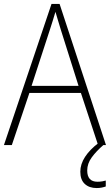

<svg xmlns="http://www.w3.org/2000/svg" viewBox="-20 -735 557 973"><path d="M477 0 390 -264H129L40 0H0L241 -715H282L517 0ZM288 -585Q282 -605 275 -628Q268 -651 261 -675Q254 -652 247 -629Q240 -606 233 -585L140 -300H378ZM422 129Q422 186 474 186Q487 186 498.5 184Q510 182 516 180V210Q508 213 496 215.5Q484 218 470 218Q432 218 409.5 197Q387 176 387 135Q387 97 411 60Q435 23 480 -11L504 0Q468 31 445 62.5Q422 94 422 129Z"/></svg>

Font: Noto Sans Georgian SemiCondensed ExtraLight
Style: Regular
Weight: 200
Width: 4
Designer: Monotype Design Team, Akaki Razmadze
Foundry: Google LLC
Version: Version 2.005; ttfautohint (v1.8.4.7-5d5b)